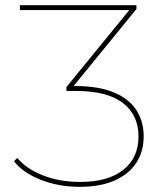

<svg xmlns="http://www.w3.org/2000/svg" viewBox="-20 -720 642 743"><path d="M34 -96 47 -109Q80 -68 144.5 -42Q209 -16 290 -16Q399 -16 457.5 -63Q516 -110 516 -192Q516 -275 455.5 -321.5Q395 -368 274 -368H237V-383L486 -688L488 -681H57V-700H508V-685L259 -380L257 -387H273Q360 -387 419 -363Q478 -339 507 -295Q536 -251 536 -192Q536 -134 507.5 -90Q479 -46 423.5 -21.5Q368 3 289 3Q206 3 137 -24.5Q68 -52 34 -96Z"/></svg>

Font: iiserrat Thin
Style: Regular
Weight: 100
Designer: Akira Ohta
Foundry: Akira Ohta
Version: Version 1.200;Glyphs 3.3.1 (3343)